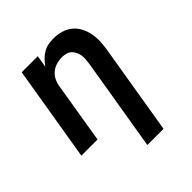

<svg xmlns="http://www.w3.org/2000/svg" viewBox="-203 -670 1006 1006"><g transform="rotate(-45 300.0 -166.5)"><path d="M309 205 395 -313Q397 -328 398 -343Q399 -358 396.5 -372Q394 -386 387.5 -399Q381 -412 370.5 -421Q360 -430 346 -433.5Q332 -437 317 -437Q297 -437 276.5 -431Q256 -425 239.5 -411.5Q223 -398 213.5 -379Q204 -360 201 -340L145 0H25L113 -530H232L221 -463Q233 -480 247.5 -495Q262 -510 280 -520.5Q298 -531 317.5 -534.5Q337 -538 356 -538Q385 -538 412.5 -530Q440 -522 461 -505Q482 -488 495 -463.5Q508 -439 513.5 -412Q519 -385 518 -355.5Q517 -326 512 -297L429 205Z"/></g></svg>

Font: Iosevka Curly Extended
Style: Bold Italic
Weight: 700
Width: 7
Italic angle: -9°
Monospace: yes
Designer: Belleve Invis
Foundry: Belleve Invis
Version: Version 11.1.0; ttfautohint (v1.8.3)